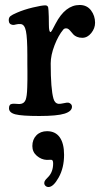

<svg xmlns="http://www.w3.org/2000/svg" viewBox="-20 -458 412 771"><path d="M89.8 -201.7V-236.3Q89.8 -305.7 84.2 -333Q78.6 -360.4 63 -361.3Q53.7 -362.3 44.7 -359.9Q35.6 -357.4 31.7 -357.9Q15.1 -359.9 15.1 -377Q15.1 -387.7 22 -393.3Q28.8 -398.9 48.3 -407.2Q76.2 -419.4 112.1 -428Q147.9 -436.5 161.6 -436.5Q167.5 -436.5 170.2 -433.8Q172.9 -431.2 173.6 -427.5Q174.3 -423.8 174.8 -415.5Q176.3 -394 176.3 -358.9Q176.3 -329.1 183.1 -329.1Q186.5 -329.1 203.1 -362.8Q242.2 -438 299.8 -438Q329.1 -438 345.5 -416.3Q361.8 -394.5 361.8 -366.7Q361.8 -344.2 346.4 -325.2Q331.1 -306.2 310.5 -306.2Q298.3 -306.2 289.1 -310.1Q279.8 -314 274.7 -319.6Q269.5 -325.2 265.1 -330.8Q260.7 -336.4 256.1 -340.3Q251.5 -344.2 245.6 -344.2Q237.8 -344.2 233.9 -338.9Q214.4 -315.9 199 -276.1Q183.6 -236.3 183.6 -203.1Q183.6 -100.1 194.8 -61.5Q200.2 -42.5 215.8 -41Q222.2 -40.5 235.6 -43.5Q249 -46.4 253.9 -45.9Q259.8 -44.9 264.4 -40.5Q269 -36.1 269 -29.3Q269 -11.2 239.3 -1.7Q209.5 7.8 137.7 7.8Q67.9 7.8 42 1.2Q16.1 -5.4 16.1 -23.4Q16.1 -39.6 28.8 -41Q33.7 -42 45.2 -41Q56.6 -40 60.5 -40.5Q76.7 -41.5 83 -57.1Q85.4 -63.5 87.2 -75.9Q88.9 -88.4 89.4 -106.9Q89.8 -125.5 90.1 -138.4Q90.3 -151.4 90.1 -173.8Q89.8 -196.3 89.8 -201.7ZM157.7 276.9Q157.7 273.9 158.7 271.2Q159.7 268.6 161.6 265.9Q163.6 263.2 165 261.5Q166.5 259.8 169.7 256.6Q172.9 253.4 173.8 252.4Q193.4 231.9 193.4 198.2Q193.4 183.6 185.5 183.6Q183.1 183.6 181.9 183.6Q180.7 183.6 176.5 183.8Q172.4 184.1 167.5 184.1Q146 183.1 127.9 167.7Q109.9 152.3 109.9 128.4Q109.9 102.1 126.2 85.4Q142.6 68.8 168.9 68.8Q202.6 68.8 220 93.5Q237.3 118.2 237.3 163.6Q237.3 215.8 215.8 254.4Q194.3 293 174.8 293Q167.5 293 162.6 288.3Q157.7 283.7 157.7 276.9Z"/></svg>

Font: Cooper* Medium
Style: Regular
Weight: 500
Designer: Owen Earl
Foundry: indestructible type*
Version: Version 0.001